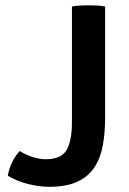

<svg xmlns="http://www.w3.org/2000/svg" viewBox="-20 -708 497 738"><path d="M55.5 -127.5Q77.5 -114 103.8 -105Q130 -96 156.5 -96Q215 -96 235.8 -131.2Q256.5 -166.5 256.5 -239V-683Q271 -686 289.2 -686.8Q307.5 -687.5 320.5 -687.5Q334 -687.5 351.5 -686.8Q369 -686 384 -683V-254Q384 -197.5 375.2 -149.2Q366.5 -101 343.2 -65.2Q320 -29.5 277.8 -9.8Q235.5 10 168.5 10Q129.5 10 86.8 -1Q44 -12 10 -32.5Q14 -58 26 -83Q38 -108 55.5 -127.5Z"/></svg>

Font: Signika Negative SemiBold
Style: Regular
Weight: 600
Designer: Anna Giedryś
Foundry: Anna Giedryś
Version: Version 2.000; ttfautohint (v1.8.3) -l 8 -r 50 -G 200 -x 9 -